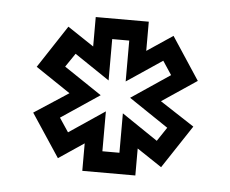

<svg xmlns="http://www.w3.org/2000/svg" viewBox="-35 -803 471 393"><g transform="rotate(5 201.0 -606.0)"><path d="M147 -448V-504.5L95 -469.5L36.5 -558L107 -604L35.5 -652L93 -739.5L147 -703.5V-764H256V-704L309 -739.5L366.5 -652L295 -604L365.5 -558L307 -469.5L256 -503.5V-448ZM184.5 -491.5H219.5V-572.5L293.5 -522.5L312.5 -551L231.5 -605.5L311 -659L292.5 -687L219.5 -638V-722H184.5V-637L112.5 -685.5L93.5 -657.5L171 -605.5L92 -552.5L111 -524L184.5 -573.5Z"/></g></svg>

Font: Tourney Thin Medium
Style: Regular
Weight: 500
Version: Version 1.015